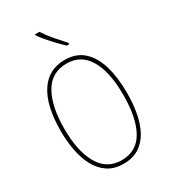

<svg xmlns="http://www.w3.org/2000/svg" viewBox="-228 -1060 1041 1179"><g transform="rotate(-30 292.0 -470.5)"><path d="M527 -358Q527 -283 515 -216.5Q503 -150 475.5 -99Q448 -48 403 -19Q358 10 293 10Q227 10 182 -20Q137 -50 109.5 -101.5Q82 -153 69.5 -219Q57 -285 57 -358Q57 -535 118.5 -629.5Q180 -724 295 -724Q376 -724 427 -678Q478 -632 502.5 -549.5Q527 -467 527 -358ZM83 -358Q83 -199 136 -107Q189 -15 293 -15Q399 -15 450 -105Q501 -195 501 -358Q501 -522 448.5 -610.5Q396 -699 295 -699Q187 -699 135 -607.5Q83 -516 83 -358ZM248 -951Q273 -912 306 -874Q339 -836 369 -803V-793H352Q320 -823 281 -865Q242 -907 217 -944V-951Z"/></g></svg>

Font: Noto Sans Devanagari UI Condensed Thin
Style: Regular
Weight: 100
Width: 3
Designer: Jelle Bosma - Monotype Design Team
Foundry: Monotype Imaging Inc.
Version: Version 2.004; ttfautohint (v1.8.4.7-5d5b)